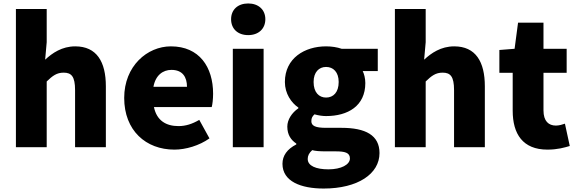

<svg xmlns="http://www.w3.org/2000/svg" viewBox="-20 -811 3334 1110"><path d="M72 -759V40H250V-340C284 -373 308 -391 348 -391C393 -391 414 -369 414 -290V40H592V-312C592 -454 539 -543 415 -543C338 -543 282 -504 241 -466L250 -567V-759Z M988 54C1054 54 1132 31 1191 -11L1132 -118C1091 -94 1053 -82 1012 -82C940 -82 886 -114 870 -192H1204C1208 -206 1212 -237 1212 -269C1212 -424 1132 -543 968 -543C831 -543 698 -429 698 -245C698 -56 824 54 988 54ZM867 -309C879 -376 922 -407 971 -407C1036 -407 1061 -365 1061 -309Z M1326 -529V40H1504V-529ZM1316 -700C1316 -644 1355 -608 1415 -608C1474 -608 1514 -644 1514 -700C1514 -755 1474 -791 1415 -791C1355 -791 1316 -755 1316 -700Z M1851 279C2049 279 2174 194 2174 74C2174 -29 2094 -72 1954 -72H1864C1803 -72 1780 -84 1780 -110C1780 -130 1786 -138 1798 -150C1823 -143 1846 -140 1865 -140C1991 -140 2092 -198 2092 -331C2092 -358 2085 -384 2077 -400H2164V-529H1955C1929 -538 1898 -543 1865 -543C1742 -543 1627 -475 1627 -337C1627 -270 1664 -217 1705 -189V-185C1667 -159 1641 -119 1641 -79C1641 -31 1663 -1 1693 19V24C1640 51 1613 89 1613 136C1613 238 1720 279 1851 279ZM1759 108C1759 89 1767 73 1785 57C1803 62 1825 64 1866 64H1920C1973 64 2003 71 2003 105C2003 141 1952 168 1879 168C1807 168 1759 148 1759 108ZM1793 -337C1793 -394 1824 -424 1865 -424C1907 -424 1938 -394 1938 -337C1938 -277 1907 -247 1865 -247C1824 -247 1793 -277 1793 -337Z M2263 -759V40H2441V-340C2475 -373 2499 -391 2539 -391C2584 -391 2605 -369 2605 -290V40H2783V-312C2783 -454 2730 -543 2606 -543C2529 -543 2473 -504 2432 -466L2441 -567V-759Z M3145 54C3203 54 3244 42 3274 33L3246 -96C3232 -91 3212 -85 3194 -85C3152 -85 3122 -110 3122 -173V-390H3256V-529H3122V-680H2975L2955 -529L2867 -522V-390H2944V-171C2944 -37 3002 54 3145 54Z"/></svg>

Font: コーポレート・ロゴ ver3 Bold
Style: Regular
Weight: 700
Designer: [KANA_main] LOGOTYPE.JP [Source Han Sans] Ryoko NISHIZUKA 西塚涼子 (kana, bopomofo & ideographs); Paul D. Hunt (Latin, Greek
Version: Version 12.001;FEAKit 1.0